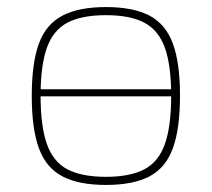

<svg xmlns="http://www.w3.org/2000/svg" viewBox="-20 -512 600 544"><path d="M82 -239V-259H481V-239ZM280 -492Q358 -492 404 -467.5Q450 -443 470 -388Q490 -333 490 -241Q490 -148 470 -92.5Q450 -37 404 -12.5Q358 12 280 12Q203 12 156.5 -12.5Q110 -37 90 -92.5Q70 -148 70 -240Q70 -333 90 -388Q110 -443 156.5 -467.5Q203 -492 280 -492ZM280 -469Q212 -469 171.5 -448Q131 -427 113 -377Q95 -327 95 -241Q95 -154 113 -103.5Q131 -53 171.5 -32Q212 -11 280 -11Q348 -11 388.5 -32Q429 -53 447 -103.5Q465 -154 465 -241Q465 -327 447 -377Q429 -427 388.5 -448Q348 -469 280 -469Z"/></svg>

Font: Exo 2 Thin
Style: Regular
Weight: 250
Designer: Natanael Gama
Foundry: Natanael Gama
Version: Version 2.010